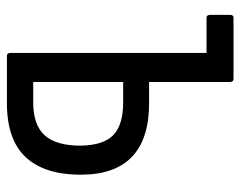

<svg xmlns="http://www.w3.org/2000/svg" viewBox="-90 -605 695 555"><g transform="rotate(90 257.5 -327.5)"><path d="M142 0Q133 0 133 -10V-577H31Q23 -577 23 -588V-645Q23 -655 31 -655H208Q217 -655 217 -645V-411H278Q485 -411 485 -213Q485 -109 434.5 -54.5Q384 0 278 0ZM217 -76H276Q341 -76 371 -109Q401 -142 401 -213Q400 -279 370.5 -307.5Q341 -336 276 -336H217Z"/></g></svg>

Font: Sofia Sans Condensed Medium
Style: Regular
Weight: 500
Designer: Botio Nikoltchev, Ani Petrova
Foundry: lettersoup
Version: Version 4.101; ttfautohint (v1.8.4.7-5d5b)